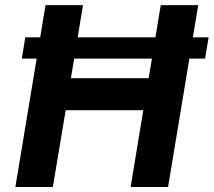

<svg xmlns="http://www.w3.org/2000/svg" viewBox="-20 -748 854 768"><path d="M814.5 -598.6 800.3 -513.7H67.4L81.1 -598.6ZM41.5 0 162.1 -727.5H312L263.7 -435.1H574.7L623 -727.5H772.9L652.3 0H502.4L553.2 -307.1H242.7L191.4 0Z"/></svg>

Font: Inter 28pt
Style: Bold Italic
Weight: 700
Italic angle: -9.3988°
Designer: Rasmus Andersson
Foundry: rsms
Version: Version 4.001;git-66647c0bb